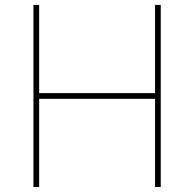

<svg xmlns="http://www.w3.org/2000/svg" viewBox="-20 -747 776 767"><path d="M622.2 0H599.4V-352.3H136.4V0H113.6V-727.3H136.4V-375H599.4V-727.3H622.2Z"/></svg>

Font: Linik Sans Thin
Style: Regular
Weight: 100
Designer: Fonts by Rasmus Andersson / Changes by Cristiano Sobral with parts from Marc Monis
Foundry: rsms
Version: Version 3.020; ttfautohint (v1.6)